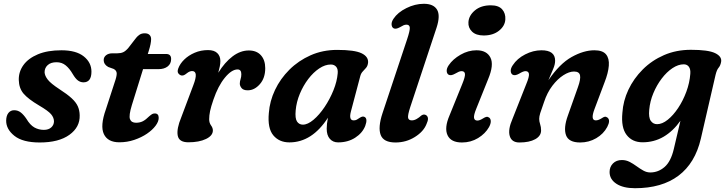

<svg xmlns="http://www.w3.org/2000/svg" viewBox="-20 -739 3825 1012"><path d="M211 -54.5Q236 -54.5 250.2 -67.5Q264.5 -80.5 264.5 -100Q264 -119.5 249.2 -137Q234.5 -154.5 186 -183Q128.5 -217 104.2 -245.5Q80 -274 79 -317.5Q78 -360.5 103.5 -396Q129 -431.5 179.8 -452.8Q230.5 -474 304 -474Q381 -474 421.5 -441.8Q462 -409.5 462 -361.5Q462 -305 420 -305Q404.5 -305 391.2 -314.5Q378 -324 363.5 -348.5Q346.5 -378 326.2 -394.5Q306 -411 278 -411Q248 -411 231.5 -396Q215 -381 215 -358Q216 -339.5 231.8 -319.2Q247.5 -299 292.5 -269.5Q334.5 -242.5 357.8 -221Q381 -199.5 390.2 -178.5Q399.5 -157.5 400 -131.5Q402 -69 346 -28.5Q290 12 189.5 12Q100 12 56 -23Q12 -58 12.5 -103.5Q13 -129.5 24.5 -143.8Q36 -158 54.5 -158Q74.5 -158 89.5 -146.2Q104.5 -134.5 119 -113Q138.5 -80 161.2 -67.2Q184 -54.5 211 -54.5Z M579.5 -375.5 550.5 -386Q526.5 -399.5 526.5 -422Q526.5 -438 539.2 -448Q552 -458 572.5 -458H598Q616.5 -458 629.2 -463.8Q642 -469.5 656.5 -486.5L697.5 -539.5Q705.5 -549.5 716.2 -556.5Q727 -563.5 743 -563.5Q759.5 -563.5 768 -555Q776.5 -546.5 776.5 -533Q776.5 -510 764 -470.5L759 -454.5H855.5Q882 -454.5 882 -428Q882 -403 863.8 -388.8Q845.5 -374.5 815 -374.5H734L675 -185Q658 -129.5 665.2 -110.8Q672.5 -92 697 -92Q717.5 -92 733 -100Q748.5 -108 767 -126.5Q777.5 -135.5 783 -138.2Q788.5 -141 796 -141Q816.5 -141 816.5 -117.5Q816.5 -98.5 800 -76.2Q783.5 -54 754.5 -34.2Q725.5 -14.5 688 -1.8Q650.5 11 609 11Q548 11 527.5 -32.2Q507 -75.5 538 -162.5L584.5 -305.5Q595.5 -336.5 595.2 -351.8Q595 -367 579.5 -375.5Z M938 -341Q928.5 -342 920.8 -351.2Q913 -360.5 919.5 -378Q928.5 -403 951 -425Q973.5 -447 1006 -461Q1038.5 -475 1076.5 -475Q1109 -475 1125.2 -459.2Q1141.5 -443.5 1141.5 -417Q1141.5 -404.5 1138.5 -388.8Q1135.5 -373 1130.5 -355.5Q1164.5 -410.5 1205.8 -441.8Q1247 -473 1291.5 -473Q1332.5 -473 1355.2 -447.8Q1378 -422.5 1378 -379.5Q1378 -327.5 1349.5 -295.2Q1321 -263 1286 -263Q1262.5 -263 1253.2 -274.8Q1244 -286.5 1244 -298Q1244 -310 1248 -321.8Q1252 -333.5 1252 -348Q1252 -373 1232 -373Q1201 -373 1165.2 -329.5Q1129.5 -286 1105 -214Q1092 -176.5 1087.2 -153.2Q1082.5 -130 1082.5 -110.5Q1082.5 -91.5 1092.2 -78.2Q1102 -65 1102 -51.5Q1102 -24 1065.8 -6.5Q1029.5 11 973 11Q923.5 11 916.8 -24.2Q910 -59.5 935.5 -121L999 -290Q1028 -364.5 992.5 -364.5Q979.5 -364.5 965 -353Q958.5 -347.5 951.5 -343.8Q944.5 -340 938 -341Z M1830 -153Q1817 -104.5 1844 -104.5Q1853.5 -104.5 1860.5 -108.2Q1867.5 -112 1876 -118Q1891.5 -128.5 1902 -122.5Q1919 -113 1905 -75Q1890 -37.5 1851.8 -13Q1813.5 11.5 1762 11.5Q1735 11.5 1718.5 -7.2Q1702 -26 1702 -60.5Q1702 -73.5 1703.5 -87Q1705 -100.5 1708.5 -118.5Q1624.5 11.5 1505.5 11.5Q1451.5 11.5 1420.5 -25.8Q1389.5 -63 1397 -143.5Q1401.5 -205.5 1429.5 -264.8Q1457.5 -324 1505.5 -371.8Q1553.5 -419.5 1617.5 -447.8Q1681.5 -476 1757 -476Q1849.5 -476 1886.2 -458Q1923 -440 1920 -408Q1918 -391.5 1909.5 -381.5Q1901 -371.5 1892 -362.2Q1883 -353 1879 -338ZM1538.5 -157.5Q1534.5 -115 1545.5 -98.5Q1556.5 -82 1576.5 -82Q1602 -82 1632.5 -107.8Q1663 -133.5 1690.8 -174.8Q1718.5 -216 1737.5 -263Q1756.5 -310 1760 -353Q1762 -375.5 1751.8 -387.2Q1741.5 -399 1723.5 -399Q1693.5 -399 1662.5 -378.2Q1631.5 -357.5 1605 -322.8Q1578.5 -288 1560.5 -245Q1542.5 -202 1538.5 -157.5Z M2281 -593 2142.5 -175Q2128.5 -132 2131 -118.2Q2133.5 -104.5 2151 -104.5Q2163 -104.5 2176.2 -112Q2189.5 -119.5 2200.5 -130Q2214 -139.5 2226 -132Q2244.5 -119.5 2228 -85Q2212.5 -45.5 2166.5 -16.8Q2120.5 12 2064.5 12Q2001.5 12 1986.5 -27.8Q1971.5 -67.5 1996 -142L2125.5 -531Q2141 -577.5 2140 -593.2Q2139 -609 2122 -609Q2114.5 -609 2106.5 -605.5Q2098.5 -602 2088 -595.5Q2065.5 -583 2053.5 -590.5Q2045 -596 2044 -609.8Q2043 -623.5 2054 -640Q2076 -673.5 2121.8 -696.2Q2167.5 -719 2214 -719Q2265 -719 2283.5 -688.2Q2302 -657.5 2281 -593Z M2529.5 -552Q2489 -552 2468 -572.5Q2447 -593 2449 -622Q2451 -657 2483 -684Q2515 -711 2567 -711Q2608 -711 2626.8 -689.8Q2645.5 -668.5 2643.5 -636.5Q2641.5 -602 2610 -577Q2578.5 -552 2529.5 -552ZM2490.5 -166.5Q2476.5 -132.5 2478.5 -118Q2480.5 -103.5 2496.5 -103.5Q2508.5 -103.5 2528 -116Q2536.5 -121.5 2543.8 -123Q2551 -124.5 2558.5 -119Q2566.5 -113 2566.8 -99.8Q2567 -86.5 2557.5 -69Q2538 -34.5 2499.8 -11.2Q2461.5 12 2415 12Q2356.5 12 2338.8 -26.5Q2321 -65 2349.5 -131L2416 -295Q2432.5 -335 2430.8 -349.5Q2429 -364 2412.5 -364Q2405 -364 2397 -360.2Q2389 -356.5 2378.5 -350.5Q2356.5 -338 2344 -345.5Q2335 -351.5 2334.5 -365.2Q2334 -379 2345 -395Q2366.5 -427 2407.2 -450.5Q2448 -474 2491.5 -474Q2545.5 -474 2565 -435.5Q2584.5 -397 2553 -322Z M2681.5 -345.5Q2672.5 -351.5 2672 -365.2Q2671.5 -379 2682.5 -395Q2705.5 -430.5 2748 -452.2Q2790.5 -474 2834 -474Q2906 -474 2906 -419Q2906 -399.5 2895.5 -375Q2885 -350.5 2870.5 -316Q2929.5 -403 2993 -438.5Q3056.5 -474 3113 -474Q3156.5 -474 3174.2 -452.5Q3192 -431 3189 -392.8Q3186 -354.5 3166.5 -305L3113.5 -164Q3091 -104.5 3120.5 -104.5Q3134 -104.5 3152 -116Q3160.5 -122 3167.2 -123.5Q3174 -125 3181.5 -119.5Q3199.5 -105.5 3180.5 -69.5Q3161 -33 3122.5 -10.5Q3084 12 3038 12Q2977.5 12 2963.5 -26.2Q2949.5 -64.5 2973 -129.5L3026.5 -280.5Q3041.5 -322 3037.2 -342Q3033 -362 3005.5 -362Q2980 -362 2949.5 -342.5Q2919 -323 2891.5 -287Q2864 -251 2847.5 -201Q2833 -160.5 2827.5 -142.8Q2822 -125 2822 -112.5Q2822 -99 2827 -84.2Q2832 -69.5 2832 -51.5Q2832 -22.5 2801 -5.2Q2770 12 2717.5 12Q2677 12 2666.8 -22Q2656.5 -56 2681.5 -113L2753.5 -295Q2770 -334.5 2768 -349.2Q2766 -364 2749.5 -364Q2738 -364 2716 -350.5Q2694 -338 2681.5 -345.5Z M3674 -8Q3644 121 3556.2 187Q3468.5 253 3327 253Q3264.5 253 3228.8 229.5Q3193 206 3193 167.5Q3193 140.5 3210.8 122.5Q3228.5 104.5 3258 104.5Q3279.5 104.5 3298.5 114.2Q3317.5 124 3335.2 137Q3353 150 3370.8 160Q3388.5 170 3407.5 170Q3449.5 170 3482.8 141.2Q3516 112.5 3531.5 46.5L3566.5 -102.5Q3527.5 -47.5 3477.5 -18.2Q3427.5 11 3367 11Q3312.5 11 3282.8 -27.8Q3253 -66.5 3260.5 -144.5Q3264.5 -207 3292.2 -266Q3320 -325 3367.8 -372.8Q3415.5 -420.5 3479.8 -448.5Q3544 -476.5 3621.5 -476.5Q3713 -476.5 3749.2 -459Q3785.5 -441.5 3781 -413.5Q3777.5 -393.5 3767.8 -382.2Q3758 -371 3751.5 -344ZM3402 -160.5Q3398 -119.5 3410.2 -102Q3422.5 -84.5 3443.5 -84.5Q3470.5 -84.5 3499.5 -107.8Q3528.5 -131 3554.2 -169.5Q3580 -208 3597.5 -255.2Q3615 -302.5 3618.5 -350Q3620.5 -374 3611 -387Q3601.5 -400 3584 -400Q3555 -400 3524.5 -379.8Q3494 -359.5 3467.8 -325Q3441.5 -290.5 3423.8 -248Q3406 -205.5 3402 -160.5Z"/></svg>

Font: Fraunces 9pt S100 SemiBold
Style: Italic
Weight: 600
Italic angle: -16°
Version: Version 1.000; ttfautohint (v1.8.3)